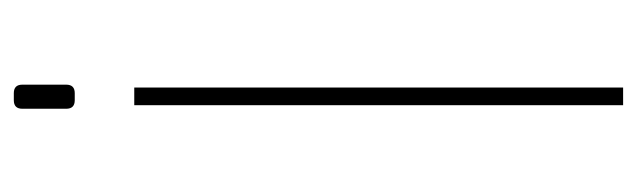

<svg xmlns="http://www.w3.org/2000/svg" viewBox="-334 -566 900 271"><g transform="rotate(-90 115.5 -430.0)"><path d="M128 -690V0H103V-690ZM120 -860Q132 -860 132 -848V-786Q132 -774 120 -774H110Q98 -774 98 -786V-848Q98 -860 110 -860Z"/></g></svg>

Font: Exo 2 Thin
Style: Regular
Weight: 250
Designer: Natanael Gama
Foundry: Natanael Gama
Version: Version 2.010